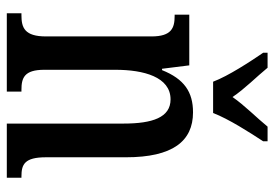

<svg xmlns="http://www.w3.org/2000/svg" viewBox="-141 -665 806 564"><g transform="rotate(90 262.0 -383.0)"><path d="M220 -606H312C329 -651 370 -715 395 -753V-766H352C326 -734 290 -699 265 -663C241 -699 205 -734 179 -766H135V-753C161 -715 203 -651 220 -606ZM19 0H249V-43H244C209 -43 185 -51 185 -110V-319C185 -402 206 -481 272 -481C325 -481 343 -428 343 -343V0H502V-43H498C463 -43 442 -52 442 -115V-350C442 -487 395 -547 310 -547C250 -547 212 -521 186 -456H182L172 -536H23V-493H27C62 -493 87 -484 87 -425V-115C87 -52 61 -43 25 -43H19Z"/></g></svg>

Font: Noto Serif Devanagari ExtraCondensed Medium
Style: Regular
Weight: 500
Width: 2
Designer: Universal Thirst, Indian Type Foundry and the Monotype Design Team
Foundry: Monotype Imaging Inc.
Version: Version 2.004